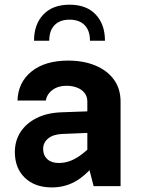

<svg xmlns="http://www.w3.org/2000/svg" viewBox="-20 -797 608 822"><path d="M277.9 -776.9Q205.5 -776.9 165.6 -734.8Q125.7 -692.8 125.7 -622.5H190.8Q190.8 -666.1 213.6 -689.4Q236.3 -712.8 277.9 -712.8Q319.5 -712.8 342.3 -689.4Q365.2 -666.1 365.2 -622.5H429.4Q429.4 -692.8 389.8 -734.8Q350.3 -776.9 277.9 -776.9ZM496.2 -361.9Q496.2 -417.6 467.2 -456.8Q438.3 -495.9 387.8 -516.7Q337.3 -537.6 272.3 -537.6Q172.7 -537.6 114.9 -490.9Q57.2 -444.3 54.9 -366.5H176.2Q180.8 -394.4 205 -412.1Q229.1 -429.8 264.8 -429.8Q288.7 -429.8 309 -422.2Q329.4 -414.7 341.6 -399.5Q353.9 -384.4 353.9 -361.9V-104.9L380.8 0H496.2ZM415.2 -130 372.1 -172.7Q345.5 -147 322.2 -130.6Q298.9 -114.2 276.9 -106.7Q254.8 -99.2 231.2 -99.2Q200.2 -99.2 182.4 -115.7Q164.7 -132.3 164.7 -159.7Q164.7 -186.6 186.2 -204.2Q207.7 -221.8 246.3 -223.5L411.7 -230.3V-322.4L242.5 -316.2Q181.9 -314.1 137.2 -291.8Q92.5 -269.5 68 -232Q43.6 -194.5 43.6 -146Q43.6 -77.2 86.4 -35.9Q129.2 5.4 202.2 5.4Q262.6 5.4 311.9 -25.7Q361.2 -56.9 415.2 -130Z"/></svg>

Font: Estedad-FD VF
Style: Regular
Weight: 100
Designer: Amin Abedi
Version: Version 7.3